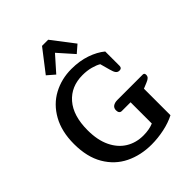

<svg xmlns="http://www.w3.org/2000/svg" viewBox="-262 -1099 1259 1259"><g transform="rotate(-45 367.5 -469.0)"><path d="M231 -798 350 -952H407L525 -798L473 -753L378 -860L283 -753ZM43 -349Q43 -464 88.5 -545.5Q134 -627 210.5 -668Q287 -709 379 -709Q454 -709 515 -688Q576 -667 617 -633V-500Q617 -478 595 -478Q579 -478 570 -489.5Q561 -501 554 -528L535 -597Q514 -610 479 -619.5Q444 -629 402 -629Q296 -629 233 -556.5Q170 -484 170 -349Q170 -258 200.5 -194.5Q231 -131 284 -98.5Q337 -66 405 -66Q459 -66 499 -83V-280H418Q406 -280 400 -288Q394 -296 394 -310Q394 -331 409 -341.5Q424 -352 449 -352H684Q699 -352 699 -335Q699 -322 691 -313.5Q683 -305 663 -297L624 -281V-35Q578 -11 518.5 1.5Q459 14 401 14Q301 14 220 -25.5Q139 -65 91 -146.5Q43 -228 43 -349Z"/></g></svg>

Font: Maitree Semibold
Style: Regular
Weight: 600
Designer: CadsonDemak Team
Foundry: CadsonDemak
Version: Version 1.000